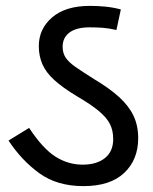

<svg xmlns="http://www.w3.org/2000/svg" viewBox="-20 -623 521 653"><path d="M264 10Q174 10 113.5 -34Q53 -78 9 -145L79 -188Q126 -117 169 -90Q212 -63 261 -63Q309 -63 337 -85.5Q365 -108 365 -150Q365 -179 354 -201Q343 -223 316 -245.5Q289 -268 241 -296Q193 -325 164.5 -351Q136 -377 124 -405Q112 -433 112 -466Q112 -525 157.5 -564Q203 -603 286 -603Q312 -603 338 -600.5Q364 -598 391 -591L376 -521Q350 -527 329 -528.5Q308 -530 285 -530Q240 -530 216.5 -512.5Q193 -495 193 -464Q193 -443 203 -427.5Q213 -412 236.5 -395.5Q260 -379 300 -354Q352 -323 385 -293Q418 -263 434 -229.5Q450 -196 450 -153Q450 -80 402.5 -35Q355 10 264 10Z"/></svg>

Font: lguzrati15
Style: Book
Weight: 400
Designer: Jelle Bosma - Monotype Design Team, Universal Thirst
Foundry: Monotype Imaging Inc.
Version: Version 2.106